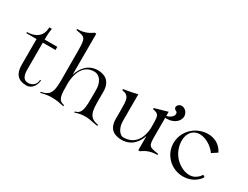

<svg xmlns="http://www.w3.org/2000/svg" viewBox="-69 -1276 2335 1808"><g transform="rotate(30 1098.0 -371.5)"><path d="M252 2C316 2 348 -65 348 -109H338C338 -53 295 -27 253 -27C183 -27 185 -108 185 -147V-425H323V-459H185C185 -488 186 -548 195 -580H166C166 -465 73 -437 6 -437V-425H117V-144C117 -50 157 2 252 2Z M400 -3C446 -16 484 -21 519 -21C565 -21 606 -13 652 -3V-15C581 -29 580 -82 580 -209C580 -240 586 -432 742 -432C799 -432 842 -377 842 -293V-234C842 -103 844 -29 770 -15V-3C813 -18 849 -23 880 -23C938 -23 980 -6 1022 -3V-15C914 -31 910 -101 910 -225V-311C910 -428 835 -460 767 -460C654 -460 602 -374 579 -304V-750H560C515 -716 467 -698 400 -698V-686C503 -670 510 -665 511 -528L512 -234C512 -103 511 -32 400 -15Z M1554 -388C1636 -388 1686 -439 1686 -489C1686 -509 1678 -529 1662 -545C1651 -556 1634 -564 1617 -564C1604 -564 1592 -560 1582 -550C1574 -542 1570 -533 1570 -524C1570 -518 1572 -511 1577 -506C1586 -496 1594 -497 1601 -490C1605 -486 1608 -479 1608 -471L1607 -464C1602 -436 1567 -415 1537 -408V-454L1397 -414V-402C1468 -388 1469 -376 1469 -247C1469 -214 1462 -31 1286 -31C1253 -31 1207 -80 1207 -164V-454C1139 -436 1060 -424 1057 -424V-412C1139 -399 1139 -356 1139 -232V-146C1139 -29 1214 -3 1282 -3C1395 -3 1447 -83 1470 -153V3H1489C1534 -31 1582 -49 1649 -49V-61C1540 -78 1537 -77 1537 -203V-389C1543 -388 1548 -388 1554 -388Z M1956 7C2002 7 2048 -6 2088 -35C2124 -65 2128 -72 2137 -90L2116 -103C2105 -87 2097 -73 2069 -55C2049 -41 2026 -35 2001 -35C1936 -35 1863 -80 1825 -136C1797 -175 1779 -229 1779 -280C1779 -326 1794 -370 1830 -397C1850 -412 1874 -418 1898 -418C1964 -418 2037 -372 2076 -316L2135 -355C2099 -428 2033 -459 1965 -459C1915 -459 1863 -442 1821 -412C1759 -368 1723 -296 1723 -222C1723 -176 1737 -130 1766 -90C1809 -28 1882 7 1956 7Z"/></g></svg>

Font: Cantique Normal
Style: Regular
Weight: 400
Designer: Sébastien Hayez
Foundry: Sébastien Hayez & Ariel Martín Pérez
Version: Version 1.000;hotconv 1.0.109;makeotfexe 2.5.65596